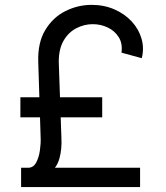

<svg xmlns="http://www.w3.org/2000/svg" viewBox="-20 -757 671 777"><path d="M546.9 0H65.4V-78.1H546.9ZM393.6 -282.2H62.5V-363.3H393.6ZM217.8 -506.8 228.5 -199.2Q231 -154.3 220.7 -116.5Q210.4 -78.6 181.6 -58.6L93.8 -78.1Q115.2 -78.1 126.5 -99.4Q137.7 -120.6 141.6 -149.2Q145.5 -177.7 144.5 -199.2L134.8 -506.8Q132.3 -584.5 163.3 -635.7Q194.3 -687 244.9 -712.2Q295.4 -737.3 350.6 -737.3Q401.4 -737.3 443.1 -719Q484.9 -700.7 513.2 -669.9Q541.5 -639.2 552.7 -600.6Q564 -562 553.7 -521.5L471.7 -543.9Q476.6 -581.1 460.4 -606.7Q444.3 -632.3 415.8 -645.8Q387.2 -659.2 355.5 -659.2Q321.3 -659.2 289.6 -643.1Q257.8 -627 237.8 -593.3Q217.8 -559.6 217.8 -506.8Z"/></svg>

Font: Inter V
Style: Weight 400 Optical size 14.0
Weight: 400
Designer: Rasmus Andersson
Foundry: rsms
Version: Version 4.000;git-4fc901f